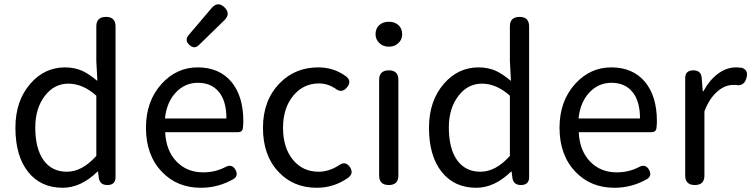

<svg xmlns="http://www.w3.org/2000/svg" viewBox="-20 -876 3560 909"><path d="M277 13Q174 13 114 -61Q53 -137 53 -271Q53 -399 124 -480Q191 -557 288 -557Q333 -557 371 -540Q401 -526 441 -493L436 -587V-751Q436 -796 482 -796Q527 -796 527 -751V-398V-37Q527 0 488 0Q453 0 448 -33L444 -64H442Q363 13 277 13ZM297 -63Q369 -63 436 -138V-280V-423Q372 -480 304 -480Q237 -480 193 -423Q147 -364 147 -272Q147 -173 186 -118Q225 -63 297 -63Z M931 13Q819 13 747 -62Q671 -141 671 -271Q671 -398 746 -480Q817 -557 916 -557Q1018 -557 1076 -488Q1132 -420 1132 -302Q1132 -290 1130 -270Q1128 -250 1105 -250H945H762Q766 -163 815.5 -111.5Q865 -60 942 -60Q999 -60 1047 -85Q1078 -102 1095 -72Q1110 -43 1085 -28Q1013 13 931 13ZM761 -315H906H1052Q1052 -397 1016.5 -440.5Q981 -484 917 -484Q857 -484 814 -440Q769 -393 761 -315ZM876 -664Q853 -685 873 -710L932 -779L981 -837Q1011 -872 1042.5 -841.5Q1074 -811 1042 -780L922 -663Q900 -641 876 -664Z M1480 13Q1369 13 1299 -62Q1225 -139 1225 -271Q1225 -401 1304 -482Q1377 -557 1487 -557Q1561 -557 1619 -514Q1646 -492 1624 -464Q1599 -431 1566 -458Q1530 -481 1490 -481Q1416 -481 1368 -422.5Q1320 -364 1320 -270.5Q1320 -177 1366.5 -120Q1413 -63 1488 -63Q1537 -63 1584 -93Q1616 -117 1638 -83Q1655 -55 1629 -35Q1562 13 1480 13Z M1821 0Q1775 0 1775 -45V-498Q1775 -543 1821 -543Q1866 -543 1866 -498V-271V-45Q1866 0 1821 0ZM1821 -655Q1794 -655 1776 -672Q1758 -689 1758 -714Q1758 -741 1775.5 -757Q1793 -773 1821 -773Q1849 -773 1866.5 -757Q1884 -741 1884 -714Q1884 -688 1866 -672Q1849 -655 1821 -655Z M2235 13Q2132 13 2072 -61Q2011 -137 2011 -271Q2011 -399 2082 -480Q2149 -557 2246 -557Q2291 -557 2329 -540Q2359 -526 2399 -493L2394 -587V-751Q2394 -796 2440 -796Q2485 -796 2485 -751V-398V-37Q2485 0 2446 0Q2411 0 2406 -33L2402 -64H2400Q2321 13 2235 13ZM2255 -63Q2327 -63 2394 -138V-280V-423Q2330 -480 2262 -480Q2195 -480 2151 -423Q2105 -364 2105 -272Q2105 -173 2144 -118Q2183 -63 2255 -63Z M2889 13Q2777 13 2705 -62Q2629 -141 2629 -271Q2629 -398 2704 -480Q2775 -557 2874 -557Q2976 -557 3034 -488Q3090 -420 3090 -302Q3090 -290 3088 -270Q3086 -250 3063 -250H2903H2720Q2724 -163 2773.5 -111.5Q2823 -60 2900 -60Q2957 -60 3005 -85Q3036 -102 3053 -72Q3068 -43 3043 -28Q2971 13 2889 13ZM2719 -315H2864H3010Q3010 -397 2974.5 -440.5Q2939 -484 2875 -484Q2815 -484 2772 -440Q2727 -393 2719 -315Z M3270 0Q3224 0 3224 -45V-271V-506Q3224 -543 3263 -543Q3299 -543 3302 -508L3307 -444H3310Q3339 -497 3378 -526Q3419 -557 3464 -557Q3474 -557 3492 -555Q3523 -545 3515 -511Q3505 -465 3462 -474Q3457 -474 3452 -474Q3414 -474 3380 -446Q3340 -414 3315 -349V-45Q3315 0 3270 0Z"/></svg>

Font: GenSenRounded JP R
Style: Regular
Weight: 400
Version: Version 1.501;PS 1;hotconv 16.6.51;makeotf.lib2.5.65220